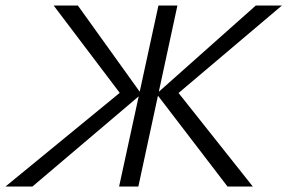

<svg xmlns="http://www.w3.org/2000/svg" viewBox="-44 -678 1045 698"><path d="M-24 0 420 -364 409 -317 151 -658H239L470 -336L74 0ZM389 0 532 -658H601L459 0ZM783 0 525 -337 886 -658H981L578 -317L586 -364L875 0Z"/></svg>

Font: Ysabeau Infant
Style: Italic
Weight: 400
Italic angle: -12°
Designer: Christian Thalmann (Catharsis Fonts)
Version: Version 2.001;gftools[0.9.30]; featfreeze: ss01,ss02,lnum